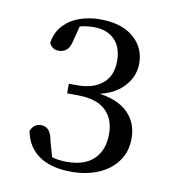

<svg xmlns="http://www.w3.org/2000/svg" viewBox="-59 -953 503 554"><g transform="rotate(10 192.5 -676.0)"><path d="M185.2 -452.7Q125.9 -452.7 90.5 -477.1Q55.1 -501.5 46.3 -547.6Q50.7 -559.6 58.7 -564.9Q66.6 -570.2 76.5 -570.2Q89.4 -570.2 98.2 -561.2Q107 -552.2 111 -529L127.8 -469.7L101.1 -492.3Q117.5 -485.5 132.9 -482.1Q148.4 -478.7 167.5 -478.7Q219.9 -478.7 246.9 -505.3Q273.8 -531.9 273.8 -578.6Q273.8 -623 247 -648.2Q220.1 -673.4 163.4 -673.4H134.3V-701.6H160.4Q205.6 -701.6 232.8 -724Q260.1 -746.4 260.1 -790.5Q260.1 -830.7 238 -852.9Q215.9 -875.1 176.2 -875.1Q161.1 -875.1 145.4 -872.1Q129.7 -869.1 110.9 -861.8L139.5 -881.1L125.1 -825.6Q121.1 -806.2 111.6 -798.2Q102.2 -790.3 89.1 -790.3Q69.1 -790.3 60.8 -808.7Q65.7 -840.4 85.1 -860.9Q104.4 -881.3 132.1 -890.8Q159.9 -900.4 191.4 -900.4Q254.4 -900.4 289.3 -870.6Q324.2 -840.9 324.2 -794.7Q324.2 -752.5 291.5 -721.2Q258.8 -689.9 197.1 -683.8L194.5 -691.5Q267.6 -688.8 303.8 -658.5Q340 -628.2 340 -576.8Q340 -538.8 319.6 -510.6Q299.2 -482.4 264 -467.5Q228.9 -452.7 185.2 -452.7Z"/></g></svg>

Font: Noto Serif HK ExtraLight
Style: Regular
Weight: 200
Designer: Ryoko NISHIZUKA 西塚涼子 (kana & ideographs); Frank Grießhammer (Latin, Greek & Cyrillic); Wenlong ZHANG 张文龙 (bopomofo); San
Foundry: Adobe
Version: Version 2.002-H1;hotconv 1.1.0;makeotfexe 2.6.0